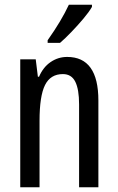

<svg xmlns="http://www.w3.org/2000/svg" viewBox="-20 -786 496 806"><path d="M262 -547Q393 -547 393 -364V0H312V-348Q312 -411 296 -443Q280 -475 244 -475Q192 -475 169 -429Q146 -383 146 -279V0H65V-537H130L139 -464H144Q161 -504 192.5 -525.5Q224 -547 262 -547ZM366 -757Q354 -736 330 -707.5Q306 -679 279.5 -651.5Q253 -624 232 -606H180V-617Q238 -699 269 -766H366Z"/></svg>

Font: Noto Sans Khmer UI ExtraCondensed
Style: Regular
Weight: 400
Width: 2
Designer: Danh Hong and the Monotype Design Team
Foundry: Monotype Imaging Inc.
Version: Version 2.002; ttfautohint (v1.8.4.7-5d5b)